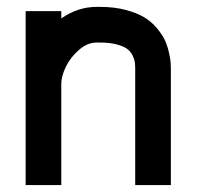

<svg xmlns="http://www.w3.org/2000/svg" viewBox="-20 -532 565 552"><path d="M368.7 -335.4Q368.7 -346.2 367.4 -354.5Q366.2 -362.8 360.6 -373.8Q355 -384.8 344.7 -392.1Q334.5 -399.4 314.7 -404.5Q294.9 -409.7 267.6 -409.7H257.8Q231 -409.7 206.3 -387.9Q181.6 -366.2 168.9 -339.1Q156.2 -312 156.2 -291.5V0H53.7V-500H156.2V-479Q203.6 -512.2 257.8 -512.2H267.6Q308.6 -512.2 341.6 -503.4Q374.5 -494.6 395.3 -481.9Q416 -469.2 431.4 -450.7Q446.8 -432.1 454.1 -416.3Q461.4 -400.4 465.6 -381.6Q469.7 -362.8 470.5 -353.8Q471.2 -344.7 471.2 -335.4V0H368.7Z"/></svg>

Font: Anka/Coder Condensed
Style: Bold
Weight: 700
Width: 4
Monospace: yes
Version: Version 001.100